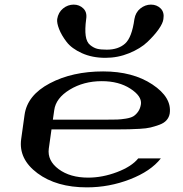

<svg xmlns="http://www.w3.org/2000/svg" viewBox="-20 -808 790 828"><path d="M711.9 -318.4Q709 -301.8 698.2 -289.6Q687.5 -277.3 667.5 -270Q647.5 -262.7 629.4 -258.3Q611.3 -253.9 582 -252.4Q552.7 -251 536.1 -250.5Q519.5 -250 491.2 -250H202.1L190.4 -167Q183.6 -115.2 232.9 -78.6Q282.2 -42 360.4 -42Q421.9 -42 484.9 -65.9Q547.9 -89.8 576.2 -125H673.8Q629.9 -69.3 540.5 -34.7Q451.2 0 354.5 0Q223.6 0 141.6 -61Q59.6 -122.1 71.3 -208L85.9 -312.5Q97.7 -397.5 194.8 -448.7Q292 -500 424.8 -500Q552.7 -500 637.2 -443.8Q721.7 -387.7 711.9 -318.4ZM587.9 -359.4Q591.8 -393.6 542 -425.8Q492.2 -458 418.9 -458Q340.8 -458 280.8 -421.4Q220.7 -384.8 213.9 -333L208 -292H440.4Q470.7 -292 485.8 -292.5Q501 -293 522.5 -296.4Q543.9 -299.8 555.2 -306.6Q566.4 -313.5 575.7 -326.7Q585 -339.8 587.9 -359.4ZM351.6 -725.6Q345.7 -681.6 349.6 -653.8Q353.5 -626 368.7 -613.8Q383.8 -601.6 398.9 -597.7Q414.1 -593.8 440.4 -593.8Q490.2 -593.8 519.5 -620.1Q548.8 -646.5 559.6 -725.6Q564.5 -754.9 585.4 -771.5Q606.4 -788.1 630.9 -788.1Q656.2 -788.1 672.9 -771.5Q689.5 -754.9 684.6 -725.6Q682.6 -708 664.1 -681.6Q645.5 -655.3 615.7 -627Q585.9 -598.6 537.1 -578.6Q488.3 -558.6 434.6 -558.6Q377.9 -558.6 333.5 -578.6Q289.1 -598.6 267.1 -627.4Q245.1 -656.2 234.9 -682.6Q224.6 -709 226.6 -725.6Q231.4 -754.9 252 -771.5Q272.5 -788.1 297.9 -788.1Q322.3 -788.1 339.4 -771.5Q356.4 -754.9 351.6 -725.6Z"/></svg>

Font: okolaks
Style: BoldItalic
Weight: 600
Width: 8
Italic angle: -8°
Version: Version 000.6.0